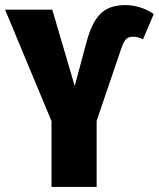

<svg xmlns="http://www.w3.org/2000/svg" viewBox="-34 -733 623 753"><path d="M168 -258 -14 -695H171L259 -396L304 -563Q325 -644 359.5 -678.5Q394 -713 457 -713Q517 -713 569 -678L527 -579Q507 -589 487 -589Q469 -589 459.5 -578.5Q450 -568 440 -538L345 -259V0H168Z"/></svg>

Font: Fira Sans Compressed ExtraBold
Style: Regular
Weight: 800
Width: 1
Designer: bBox Type GmbH & Carrois Corporate GbR & Edenspiekermann AG
Foundry: bBox Type GmbH & Carrois Corporate GbR & Edenspiekermann AG
Version: Version 4.301